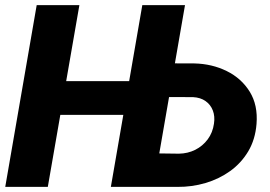

<svg xmlns="http://www.w3.org/2000/svg" viewBox="-20 -731 1056 751"><path d="M541 -413.6 517.6 -281.7H160.2L183.1 -413.6ZM290.5 -710.9 167 0H0.5L123.5 -710.9ZM601.6 -483.4 740.2 -482.9Q809.1 -481.4 866.7 -453.1Q924.3 -424.8 956.8 -372.3Q989.3 -319.8 983.4 -246.1Q978.5 -185.5 951.2 -139.4Q923.8 -93.3 880.4 -62Q836.9 -30.8 783.7 -15.1Q730.5 0.5 674.3 0H413.6L536.6 -710.9H703.6L603 -130.9L679.7 -129.9Q714.4 -130.4 743.7 -145Q772.9 -159.7 792.5 -186Q812 -212.4 816.9 -247.1Q821.3 -275.9 812.5 -298.8Q803.7 -321.8 783.9 -335.7Q764.2 -349.6 734.9 -351.1L578.6 -351.6Z"/></svg>

Font: Roboto Black
Style: Italic
Weight: 900
Italic angle: -12°
Designer: Christian Robertson
Foundry: Google
Version: Version 3.0; 2020